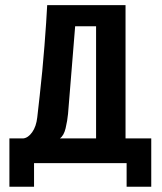

<svg xmlns="http://www.w3.org/2000/svg" viewBox="-20 -611 627 745"><path d="M16.5 113.6V-73.9H70Q89.2 -75.9 104.9 -98Q120.6 -120 124.6 -155.7Q129 -192.9 134 -239.2Q139.1 -285.5 144 -335.2Q148.8 -384.9 152.5 -432.9Q156.2 -480.9 159 -522Q161.8 -563.1 163.1 -591H467.1V-73.9H566.9V113.6H471.3V22.1H112.1V113.6ZM212.3 -73.9H352.8V-509H271.6Q264.3 -424 257.8 -338.9Q251.4 -253.9 244 -169.2Q241.4 -142.1 234.6 -113.4Q227.9 -84.8 212.3 -73.9Z"/></svg>

Font: Alumni Sans SC Thin
Style: Regular
Weight: 100
Designer: Robert E. Leuschke
Foundry: Robert E. Leuschke
Version: Version 1.018